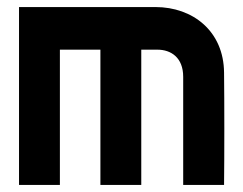

<svg xmlns="http://www.w3.org/2000/svg" viewBox="-20 -525 690 545"><path d="M34 0H150V-384H265V0H381V-384H427C465 -384 500 -362 500 -307V0H616C617 -83 617 -236 616 -319C615 -436 528 -505 421 -505H34Z"/></svg>

Font: Fervojo
Style: Bold
Weight: 700
Designer: kohakuno
Version: ver.1.0